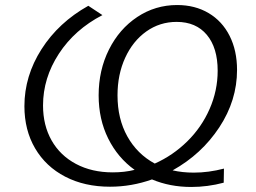

<svg xmlns="http://www.w3.org/2000/svg" viewBox="-20 -733 1019 763"><path d="M750 -47Q809 -47 870 -63L869 -7Q805 10 740 10Q655 10 584 -20Q503 9 417 9Q316 9 239 -31Q162 -71 119.5 -143.5Q77 -216 77 -311Q77 -431 145 -537.5Q213 -644 331 -710L387 -673Q277 -616 214 -519.5Q151 -423 151 -314Q151 -235 185 -175Q219 -115 282 -81.5Q345 -48 428 -48Q475 -48 515 -58Q448 -106 410 -182.5Q372 -259 372 -354Q372 -454 413 -536Q454 -618 525.5 -665.5Q597 -713 684 -713Q755 -713 809 -681Q863 -649 892.5 -590.5Q922 -532 922 -455Q922 -334 851.5 -227Q781 -120 666 -56Q705 -47 750 -47ZM595 -83Q667 -115 724 -171Q781 -227 813 -300Q845 -373 845 -452Q845 -543 802 -594.5Q759 -646 682 -646Q615 -646 561.5 -608Q508 -570 477.5 -503.5Q447 -437 447 -354Q447 -261 486 -191Q525 -121 595 -83Z"/></svg>

Font: Montserrat Alternates
Style: Italic
Weight: 400
Italic angle: -11.3°
Designer: Julieta Ulanovsky
Foundry: Julieta Ulanovsky
Version: Version 7.200